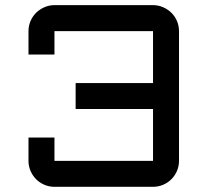

<svg xmlns="http://www.w3.org/2000/svg" viewBox="-20 -720 780 740"><path d="M271.5 -299.8V-399.9H569.8V-600.1H189.9V-509.8H89.8V-600.1Q89.8 -620.6 97.7 -638.9Q105.5 -657.2 119.1 -670.7Q132.8 -684.1 151.1 -692.1Q169.4 -700.2 189.9 -700.2H569.8Q590.3 -700.2 608.6 -692.1Q627 -684.1 640.6 -670.7Q654.3 -657.2 662.1 -638.9Q669.9 -620.6 669.9 -600.1V-100.1Q669.9 -79.6 662.1 -61.3Q654.3 -43 640.6 -29.3Q627 -15.6 608.6 -7.8Q590.3 0 569.8 0H189.9Q169.4 0 151.1 -7.8Q132.8 -15.6 119.1 -29.3Q105.5 -43 97.7 -61.3Q89.8 -79.6 89.8 -100.1V-189.9H189.9V-100.1H569.8V-299.8Z"/></svg>

Font: Aldrich [RUS by Daymarius]
Style: Regular
Weight: 400
Designer: Matthew Desmond
Foundry: Matthew Desmond
Version: Version 1.002 August 24, 2018